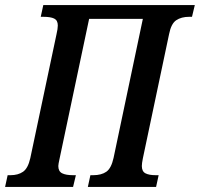

<svg xmlns="http://www.w3.org/2000/svg" viewBox="-38 -734 785 754"><path d="M-8 -46H3Q33 -46 52.5 -59.5Q72 -73 81 -113L184 -600Q189 -621 189 -634Q189 -654 175 -661Q161 -668 132 -668H122L132 -714H727L716 -668H705Q674 -668 654 -654.5Q634 -641 626 -600L523 -112Q519 -92 519 -82Q519 -61 533 -53.5Q547 -46 574 -46H585L575 0H307L317 -46H328Q360 -46 379.5 -59.5Q399 -73 408 -114L523 -660H312L196 -111Q191 -89 191 -82Q191 -61 206 -53.5Q221 -46 249 -46H260L249 0H-18Z"/></svg>

Font: Noto Serif CondSemiBold
Style: Italic
Weight: 600
Width: 3
Italic angle: -12°
Designer: Monotype Design Team
Foundry: Monotype Imaging Inc.
Version: Version 1.001